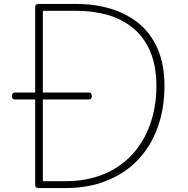

<svg xmlns="http://www.w3.org/2000/svg" viewBox="-20 -957 957 977"><path d="M178 0Q159 0 159 -15V-922Q159 -930 164 -933.5Q169 -937 179 -937H369Q461 -937 542 -913Q623 -889 685 -839Q747 -789 782 -709Q817 -629 817 -517Q817 -433 797 -356Q777 -279 736.5 -214Q696 -149 635.5 -101.5Q575 -54 494 -27Q413 0 311 0ZM198 -35H310Q404 -35 478.5 -60Q553 -85 609 -130Q665 -175 702 -236Q739 -297 757.5 -368.5Q776 -440 776 -517Q776 -622 744 -696Q712 -770 655.5 -815.5Q599 -861 526 -881.5Q453 -902 369 -902H198ZM56 -451Q48 -451 44.5 -455Q41 -459 41 -467Q41 -477 44.5 -481.5Q48 -486 56 -486H432Q440 -486 443.5 -481.5Q447 -477 447 -467Q447 -459 443.5 -455Q440 -451 432 -451Z"/></svg>

Font: Playwrite US Modern Thin
Style: Regular
Weight: 250
Designer: Veronika Burian, José Scaglione
Foundry: TypeTogether
Version: Version 1.003